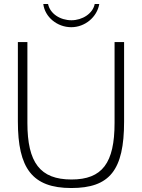

<svg xmlns="http://www.w3.org/2000/svg" viewBox="-20 -934 715 967"><path d="M70 -322C70 -87 142 13 339 13C532 13 605 -76 605 -322V-722H557V-315C557 -113 495 -30 340 -30C182 -30 118 -115 118 -315V-722H70ZM198 -914C206 -848 268 -797 339 -797C408 -797 469 -848 480 -914H457C448 -866 395 -832 340 -832C283 -832 232 -865 222 -914Z"/></svg>

Font: Perun ExtraLight
Style: Regular
Weight: 200
Foundry: Copyright (c) Stefan Peev, Context Ltd, 2016
Version: Version 1.089